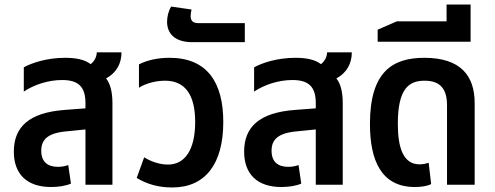

<svg xmlns="http://www.w3.org/2000/svg" viewBox="-20 -815 2183 847"><path d="M293 -5 281 -87C268 -82 252 -79 236 -79C190 -79 162 -101 162 -150C162 -200 191 -229 278 -236L357 -244V0H476V-359C476 -406 468 -444 448 -469C494 -494 516 -535 516 -584H407C406 -562 396 -545 380 -532C353 -553 313 -560 267 -560C186 -560 119 -537 85 -518V-411C130 -441 192 -462 254 -462C325 -462 357 -433 357 -360V-337L264 -330C108 -318 41 -255 41 -146C41 -47 99 10 205 10C238 10 270 5 293 -5Z M740 12C886 12 965 -92 965 -277C965 -450 895 -560 728 -560C677 -560 630 -550 593 -531V-428C622 -447 668 -459 708 -459C798 -459 841 -395 841 -277C841 -153 795 -89 721 -89C682 -89 643 -104 616 -121L583 -30C631 -1 682 12 740 12Z M828 -629H1060V-713H854C830 -713 821 -725 821 -744C821 -753 823 -765 825 -773L735 -786C723 -767 717 -740 717 -719C717 -673 745 -629 828 -629Z M1309 -5 1297 -87C1284 -82 1268 -79 1252 -79C1206 -79 1178 -101 1178 -150C1178 -200 1207 -229 1294 -236L1373 -244V0H1492V-359C1492 -406 1484 -444 1464 -469C1510 -494 1532 -535 1532 -584H1423C1422 -562 1412 -545 1396 -532C1369 -553 1329 -560 1283 -560C1202 -560 1135 -537 1101 -518V-411C1146 -441 1208 -462 1270 -462C1341 -462 1373 -433 1373 -360V-337L1280 -330C1124 -318 1057 -255 1057 -146C1057 -47 1115 10 1221 10C1254 10 1286 5 1309 -5Z M1810 10C1834 10 1863 7 1882 -3L1871 -97C1859 -93 1845 -90 1831 -90C1758 -90 1735 -165 1735 -269C1735 -423 1783 -459 1853 -459C1924 -459 1952 -421 1952 -350V0H2074V-360C2074 -482 2011 -560 1852 -560C1711 -560 1612 -498 1612 -268C1612 -109 1661 10 1810 10Z M1950 -795V-721H1731L1646 -684V-631H2056V-795Z"/></svg>

Font: Noto Sans Thai SemiCondensed Semi
Style: Regular
Weight: 600
Width: 4
Designer: Monotype Design Team
Foundry: Monotype Imaging Inc.
Version: Version 1.901